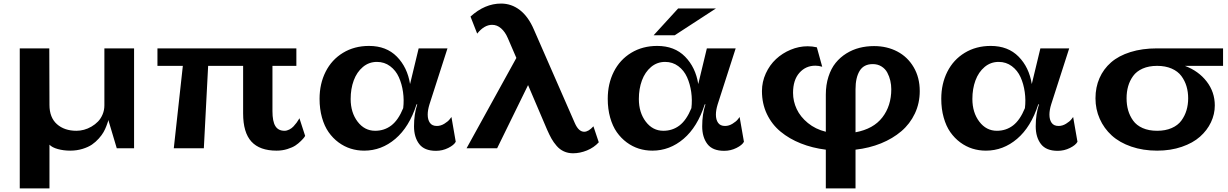

<svg xmlns="http://www.w3.org/2000/svg" viewBox="-20 -824 6827 1067"><path d="M89.8 223.1V-555.2H253.9L254.9 -241.2Q254.9 -170.9 296.4 -134Q337.9 -97.2 404.8 -97.2Q425.3 -97.2 446.5 -102.8Q467.8 -108.4 488.3 -120.4Q508.8 -132.3 524.7 -148.7Q540.5 -165 550.3 -188.5Q560.1 -211.9 560.1 -238.8V-555.2H725.1V0H628.9L582 -157.2Q581.5 -153.8 579.8 -147.7Q578.1 -141.6 571.3 -123.8Q564.5 -106 555.4 -89.8Q546.4 -73.7 529.1 -54.2Q511.7 -34.7 491 -20.5Q470.2 -6.3 438.5 3.4Q406.7 13.2 370.1 13.2Q333.5 13.2 301.5 4.4Q269.5 -4.4 254.9 -20V223.1Z M945.8 0 996.1 -458H855V-555.2H1627V-458H1494.1V-206.1Q1494.1 -149.4 1510.3 -123.3Q1526.4 -97.2 1561 -97.2Q1574.2 -97.2 1587.9 -104.2Q1601.6 -111.3 1611.1 -121.6Q1620.6 -131.8 1628.4 -142.3Q1636.2 -152.8 1640.1 -160.2L1644 -167L1675.8 -68.8Q1673.8 -65.4 1670.2 -60.1Q1666.5 -54.7 1652.3 -40.5Q1638.2 -26.4 1621.6 -15.4Q1605 -4.4 1576.9 4.4Q1548.8 13.2 1517.1 13.2Q1423.3 13.2 1377.2 -37.1Q1331.1 -87.4 1331.1 -193.8V-458H1136.7L1112.8 0Z M2366.7 -244.1Q2356.9 -212.4 2356.9 -187Q2356.9 -158.7 2369.1 -141.4Q2381.3 -124 2407.7 -124Q2429.2 -124 2449.5 -136.5Q2469.7 -148.9 2479 -161.1L2488.8 -173.8L2512.7 -36.1Q2502.9 -17.6 2470.9 -1.7Q2439 14.2 2402.8 14.2Q2338.4 14.2 2309.6 -23.7Q2280.8 -61.5 2280.8 -122.1Q2280.8 -190.4 2298.8 -244.1H2294.9Q2254.4 -118.2 2177.2 -52.5Q2100.1 13.2 2003.9 13.2Q1964.8 13.2 1929 2Q1893.1 -9.3 1861.3 -32.7Q1829.6 -56.2 1806.2 -89.6Q1782.7 -123 1769.3 -170.7Q1755.9 -218.3 1755.9 -274.9Q1755.9 -358.4 1789.6 -425.3Q1823.2 -492.2 1886.2 -530.5Q1949.2 -568.8 2030.8 -568.8Q2127 -568.8 2185.5 -509.3Q2244.1 -449.7 2258.8 -356.9L2306.6 -555.2H2466.8ZM1928.7 -273.9Q1928.7 -198.7 1967.3 -147.9Q2005.9 -97.2 2064.9 -97.2Q2115.7 -97.2 2154.5 -126.7Q2193.4 -156.2 2220.7 -223.1Q2226.1 -267.6 2219.7 -312.5Q2213.4 -357.4 2196.5 -395Q2179.7 -432.6 2147.9 -456.3Q2116.2 -480 2074.7 -480Q2030.3 -480 1996.6 -451.7Q1962.9 -423.3 1945.8 -377Q1928.7 -330.6 1928.7 -273.9Z M2572.8 0 2849.6 -502 2801.8 -612.8Q2787.1 -647 2764.6 -666.5Q2742.2 -686 2714.8 -686Q2670.9 -686 2631.8 -637.2L2594.7 -731.9Q2674.3 -804.2 2764.6 -804.2Q2822.3 -804.2 2869.1 -768.1Q2916 -731.9 2946.8 -660.2L3174.8 -139.2Q3195.8 -91.8 3226.6 -91.8Q3250.5 -91.8 3277.8 -122.1L3307.6 -33.2Q3280.8 -3.9 3241.9 12Q3203.1 27.8 3164.6 27.8Q3136.7 27.8 3113.8 17.3Q3090.8 6.8 3073.5 -13.2Q3056.2 -33.2 3044.7 -53.7Q3033.2 -74.2 3020.5 -103L2914.6 -351.1L2742.7 0Z M3748.5 -776.9H3958.5L3729.5 -627.9H3612.3ZM3968.3 -244.1Q3958.5 -212.4 3958.5 -187Q3958.5 -158.7 3970.7 -141.4Q3982.9 -124 4009.3 -124Q4030.8 -124 4051 -136.5Q4071.3 -148.9 4080.6 -161.1L4090.3 -173.8L4114.3 -36.1Q4104.5 -17.6 4072.5 -1.7Q4040.5 14.2 4004.4 14.2Q3939.9 14.2 3911.1 -23.7Q3882.3 -61.5 3882.3 -122.1Q3882.3 -190.4 3900.4 -244.1H3896.5Q3856 -118.2 3778.8 -52.5Q3701.7 13.2 3605.5 13.2Q3566.4 13.2 3530.5 2Q3494.6 -9.3 3462.9 -32.7Q3431.2 -56.2 3407.7 -89.6Q3384.3 -123 3370.8 -170.7Q3357.4 -218.3 3357.4 -274.9Q3357.4 -358.4 3391.1 -425.3Q3424.8 -492.2 3487.8 -530.5Q3550.8 -568.8 3632.3 -568.8Q3728.5 -568.8 3787.1 -509.3Q3845.7 -449.7 3860.4 -356.9L3908.2 -555.2H4068.4ZM3530.3 -273.9Q3530.3 -198.7 3568.8 -147.9Q3607.4 -97.2 3666.5 -97.2Q3717.3 -97.2 3756.1 -126.7Q3794.9 -156.2 3822.3 -223.1Q3827.6 -267.6 3821.3 -312.5Q3814.9 -357.4 3798.1 -395Q3781.2 -432.6 3749.5 -456.3Q3717.8 -480 3676.3 -480Q3631.8 -480 3598.1 -451.7Q3564.5 -423.3 3547.4 -377Q3530.3 -330.6 3530.3 -273.9Z M4387.2 -308.1Q4387.2 -261.2 4407.5 -218Q4427.7 -174.8 4469.7 -140.4Q4511.7 -106 4569.3 -91.8V-297.9Q4569.3 -352.5 4584 -397.9Q4598.6 -443.4 4623.8 -474.4Q4648.9 -505.4 4683.3 -526.9Q4717.8 -548.3 4756.3 -558.1Q4794.9 -567.9 4837.4 -567.9Q4909.2 -567.9 4966.6 -537.8Q5023.9 -507.8 5057.6 -450.4Q5091.3 -393.1 5091.3 -317.9Q5091.3 -250.5 5064.2 -193.1Q5037.1 -135.7 4989 -94.7Q4940.9 -53.7 4876 -27.3Q4811 -1 4734.4 7.8V223.1H4569.3V7.8Q4494.6 -1.5 4430.7 -26.9Q4366.7 -52.2 4318.1 -92.3Q4269.5 -132.3 4241.9 -190.2Q4214.4 -248 4214.4 -317.9Q4214.4 -369.1 4235.8 -416Q4257.3 -462.9 4292.5 -495.6Q4327.6 -528.3 4373.8 -547.6Q4419.9 -566.9 4468.3 -566.9Q4494.1 -566.9 4519.5 -561L4549.3 -453.1Q4529.3 -459 4511.2 -459Q4457.5 -459 4422.4 -419.2Q4387.2 -379.4 4387.2 -308.1ZM4734.4 -328.1V-88.9Q4834 -107.4 4883.5 -171.6Q4933.1 -235.8 4933.1 -328.1Q4933.1 -352.5 4927.7 -375.7Q4922.4 -398.9 4911.1 -420.2Q4899.9 -441.4 4878.9 -454.6Q4857.9 -467.8 4830.1 -467.8Q4780.3 -467.8 4757.3 -430.2Q4734.4 -392.6 4734.4 -328.1Z M5821.8 -244.1Q5812 -212.4 5812 -187Q5812 -158.7 5824.2 -141.4Q5836.4 -124 5862.8 -124Q5884.3 -124 5904.5 -136.5Q5924.8 -148.9 5934.1 -161.1L5943.8 -173.8L5967.8 -36.1Q5958 -17.6 5926 -1.7Q5894 14.2 5857.9 14.2Q5793.5 14.2 5764.6 -23.7Q5735.8 -61.5 5735.8 -122.1Q5735.8 -190.4 5753.9 -244.1H5750Q5709.5 -118.2 5632.3 -52.5Q5555.2 13.2 5459 13.2Q5419.9 13.2 5384 2Q5348.1 -9.3 5316.4 -32.7Q5284.7 -56.2 5261.2 -89.6Q5237.8 -123 5224.4 -170.7Q5210.9 -218.3 5210.9 -274.9Q5210.9 -358.4 5244.6 -425.3Q5278.3 -492.2 5341.3 -530.5Q5404.3 -568.8 5485.8 -568.8Q5582 -568.8 5640.6 -509.3Q5699.2 -449.7 5713.9 -356.9L5761.7 -555.2H5921.9ZM5383.8 -273.9Q5383.8 -198.7 5422.4 -147.9Q5460.9 -97.2 5520 -97.2Q5570.8 -97.2 5609.6 -126.7Q5648.4 -156.2 5675.8 -223.1Q5681.2 -267.6 5674.8 -312.5Q5668.5 -357.4 5651.6 -395Q5634.8 -432.6 5603 -456.3Q5571.3 -480 5529.8 -480Q5485.4 -480 5451.7 -451.7Q5418 -423.3 5400.9 -377Q5383.8 -330.6 5383.8 -273.9Z M6776.9 -458H6564.9Q6640.6 -429.7 6685.8 -371.1Q6731 -312.5 6731 -237.8Q6731 -189.5 6709.7 -144.5Q6688.5 -99.6 6648.9 -64.5Q6609.4 -29.3 6547.6 -8.1Q6485.8 13.2 6410.6 13.2Q6332 13.2 6266.8 -9.3Q6201.7 -31.7 6158.4 -71Q6115.2 -110.4 6091.6 -163.6Q6067.9 -216.8 6067.9 -277.8Q6067.9 -338.9 6090.1 -389.6Q6112.3 -440.4 6154.5 -477.3Q6196.8 -514.2 6262.2 -534.7Q6327.6 -555.2 6410.6 -555.2H6776.9ZM6410.6 -97.2Q6456.5 -97.2 6491.2 -112.3Q6525.9 -127.4 6545.2 -153.8Q6564.5 -180.2 6573.7 -211.2Q6583 -242.2 6583 -277.8Q6583 -313.5 6573.7 -344.5Q6564.5 -375.5 6545.2 -401.6Q6525.9 -427.7 6491.2 -442.9Q6456.5 -458 6410.6 -458Q6364.3 -458 6330.1 -442.9Q6295.9 -427.7 6277.1 -401.6Q6258.3 -375.5 6249.5 -344.7Q6240.7 -314 6240.7 -277.8Q6240.7 -241.7 6249.5 -210.9Q6258.3 -180.2 6277.1 -153.8Q6295.9 -127.4 6330.1 -112.3Q6364.3 -97.2 6410.6 -97.2Z"/></svg>

Font: Sporting Grotesque
Style: Bold
Weight: 700
Designer: Lucas LE BIHAN
Foundry: Lucas LE BIHAN
Version: Version 2.002;PS 2.2;hotconv 1.0.88;makeotf.lib2.5.647800